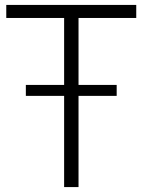

<svg xmlns="http://www.w3.org/2000/svg" viewBox="-20 -760 579 780"><path d="M85 -370.5V-415H454V-370.5ZM240.5 0V-687H5.5V-740H533.5V-687H299V0Z"/></svg>

Font: Encode Sans SemiCondensed Light
Style: Regular
Weight: 300
Width: 4
Designer: Multiple Designers
Foundry: Impallari Type
Version: Version 3.002